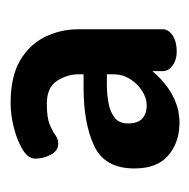

<svg xmlns="http://www.w3.org/2000/svg" viewBox="-18 -782 366 371"><g transform="rotate(-90 165.5 -597.0)"><path d="M137 -436Q130 -435 122 -434Q114 -433 107 -434Q74 -435 49.5 -456Q25 -477 25 -521Q25 -578 68.5 -598.5Q112 -619 181 -619H207V-628Q207 -650 194.5 -670Q182 -690 150 -690Q123 -690 110 -684.5Q97 -679 89.5 -673.5Q82 -668 73 -668Q59 -668 51.5 -682.5Q44 -697 44 -712Q44 -726 61 -736.5Q78 -747 103 -753.5Q128 -760 151 -760Q203 -760 234 -741.5Q265 -723 279.5 -693Q294 -663 294 -629V-466Q294 -455 282 -447Q270 -439 251 -439Q235 -439 224 -447Q213 -455 213 -466V-486Q199 -469 180 -455.5Q161 -442 137 -436ZM147 -497Q161 -497 175 -506Q189 -515 198 -529.5Q207 -544 207 -561V-574H187Q167 -574 150 -570.5Q133 -567 122.5 -558.5Q112 -550 112 -533Q112 -514 121.5 -505.5Q131 -497 147 -497Z"/></g></svg>

Font: Dosis
Style: Bold
Weight: 700
Designer: EdgarTolentino, PabloImpallari, IginoMarini
Foundry: EdgarTolentino, PabloImpallari, IginoMarini
Version: Version 3.001; ttfautohint (v1.8.2)